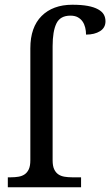

<svg xmlns="http://www.w3.org/2000/svg" viewBox="-20 -790 465 810"><path d="M13 0V-42H26Q43 -42 58 -44.5Q73 -47 84 -54.5Q95 -62 101.5 -76Q108 -90 108 -114V-586Q108 -631 120 -665Q132 -699 155.5 -722.5Q179 -746 211.5 -758Q244 -770 285 -770Q324 -770 350.5 -765Q377 -760 394 -750.5Q411 -741 418 -728.5Q425 -716 425 -700Q425 -673 402 -658.5Q379 -644 343 -644Q343 -659 339.5 -673.5Q336 -688 328.5 -699Q321 -710 308.5 -717Q296 -724 277 -724Q234 -724 218 -691Q202 -658 202 -595V-114Q202 -90 208.5 -76Q215 -62 226 -54.5Q237 -47 252 -44.5Q267 -42 284 -42H322V0Z"/></svg>

Font: MM Ethnic
Style: Regular
Weight: 400
Designer: Khon Soe Zaw Thu
Version: Version 1.00 July 18, 2016, initial release